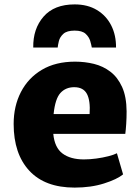

<svg xmlns="http://www.w3.org/2000/svg" viewBox="-20 -844 636 872"><path d="M319 8Q184 8 113 -68.8Q42 -145.5 42 -281Q42 -362 75 -426Q108 -490 170.2 -527Q232.5 -564 321 -564Q365.5 -564 407 -553.8Q448.5 -543.5 481.5 -518.2Q514.5 -493 534.5 -449Q554.5 -405 555 -338Q555 -308 553.2 -281Q551.5 -254 549 -236H222Q228 -173.5 264 -146.8Q300 -120 361 -120Q388 -120 417.5 -124Q447 -128 472.2 -134.5Q497.5 -141 511 -148L539 -52Q511.5 -29.5 452.5 -10.8Q393.5 8 319 8ZM317 -448Q278.5 -448 254.5 -421.8Q230.5 -395.5 223.5 -326H387Q391 -387 374.8 -417.5Q358.5 -448 317 -448ZM319 -824Q378 -824 420.2 -798.5Q462.5 -773 485 -728.8Q507.5 -684.5 507 -628H397Q395 -639.5 389.8 -657.8Q384.5 -676 368.8 -690.5Q353 -705 319 -705Q284 -705 268 -690.5Q252 -676 247.5 -657.8Q243 -639.5 242 -628H131Q129.5 -713 177.8 -768.5Q226 -824 319 -824Z"/></svg>

Font: Merriweather Sans Black
Style: Regular
Weight: 900
Designer: Eben Sorkin
Foundry: Eben Sorkin
Version: Version 1.008; ttfautohint (v1.7.19-72a1) -l 8 -r 50 -G 200 